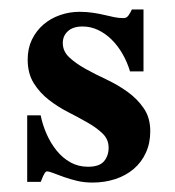

<svg xmlns="http://www.w3.org/2000/svg" viewBox="-20 -372 367 403"><path d="M295.4 -96.7Q295.4 -71.3 286.1 -51.3Q276.9 -31.2 260.5 -17.3Q244.1 -3.4 221.9 3.9Q199.7 11.2 174.3 11.2Q156.7 11.2 141.6 7.6Q126.5 3.9 114 -0.5Q101.6 -4.9 92.5 -8.5Q83.5 -12.2 78.6 -12.2Q76.2 -12.2 74.2 -9.3Q72.3 -6.3 70.6 -2.7Q68.8 1 67.6 4.6Q66.4 8.3 65.4 9.8H37.1V-129.9H65.4Q69.3 -109.9 77.9 -90.6Q86.4 -71.3 98.9 -55.9Q111.3 -40.5 127.9 -31.2Q144.5 -22 164.6 -22Q188.5 -22 198.2 -33.4Q208 -44.9 208 -62Q208 -79.6 195.3 -91.8Q182.6 -104 163.8 -114.7Q145 -125.5 123 -136.7Q101.1 -147.9 82.3 -162.6Q63.5 -177.2 50.8 -197.5Q38.1 -217.8 38.1 -247.1Q38.1 -270.5 47.1 -289.1Q56.2 -307.6 71.3 -320.6Q86.4 -333.5 106 -340.3Q125.5 -347.2 147 -347.2Q162.1 -347.2 175 -345.2Q188 -343.3 199.2 -340.6Q210.4 -337.9 220.2 -335.9Q230 -334 239.3 -334Q246.1 -334 250.2 -340.3Q254.4 -346.7 256.8 -352.1H281.2V-222.2H252.9Q247.1 -241.7 237.1 -259Q227.1 -276.4 214.1 -289.1Q201.2 -301.8 185.8 -309.1Q170.4 -316.4 153.3 -316.4Q133.3 -316.4 122.6 -306.6Q111.8 -296.9 111.8 -281.7Q111.8 -264.2 125.5 -251.5Q139.2 -238.8 159.4 -227.5Q179.7 -216.3 203.6 -205.1Q227.5 -193.8 247.8 -179.2Q268.1 -164.6 281.7 -144.8Q295.4 -125 295.4 -96.7Z"/></svg>

Font: Scheherazade
Style: Bold
Weight: 700
Version: Version 2.100 (build 932/914)